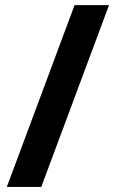

<svg xmlns="http://www.w3.org/2000/svg" viewBox="-20 -734 453 754"><path d="M408.2 -713.9 142.1 0H6.8L272.9 -713.9Z"/></svg>

Font: CAA NEO Sans
Style: Bold
Weight: 700
Version: Version 1.10